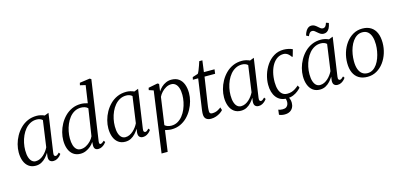

<svg xmlns="http://www.w3.org/2000/svg" viewBox="-86 -1412 4720 2261"><g transform="rotate(-15 2274.5 -281.5)"><path d="M426.5 -82.5Q423 -58 430 -49.2Q437 -40.5 446 -40.5Q455.5 -40.5 466.5 -48Q477.5 -55.5 491 -69.5L504 -49.5Q500 -42.5 486.5 -28.2Q473 -14 452.2 -2Q431.5 10 405.5 10Q378 10 362.5 -6Q347 -22 349.5 -58L356 -103.5Q338.5 -75.5 314.8 -49.2Q291 -23 260 -6.5Q229 10 190 10Q139.5 10 105 -15.8Q70.5 -41.5 52.8 -87.2Q35 -133 35 -193Q35 -240 48.2 -290.8Q61.5 -341.5 87.5 -388.5Q113.5 -435.5 151.5 -473.5Q189.5 -511.5 239.2 -533.5Q289 -555.5 350 -555.5Q372.5 -555.5 398 -549.8Q423.5 -544 444 -534L494.5 -553.5ZM409 -488Q396 -500.5 377.8 -507Q359.5 -513.5 337.5 -513.5Q295 -513.5 260 -495Q225 -476.5 198.2 -444.8Q171.5 -413 153 -372Q134.5 -331 125 -286Q115.5 -241 115.5 -196.5Q115.5 -145 126.8 -110.5Q138 -76 158 -58.8Q178 -41.5 204 -41.5Q231.5 -41.5 255.8 -53Q280 -64.5 300.5 -83Q321 -101.5 337.2 -123.8Q353.5 -146 364 -168Z M978.5 -77Q976.5 -59 979.5 -49.8Q982.5 -40.5 991 -40.5Q1001 -40.5 1012.5 -47.2Q1024 -54 1038.5 -67.5L1050.5 -48Q1045.5 -40 1031.5 -26Q1017.5 -12 997.2 -1Q977 10 952 10Q925.5 10 912.5 -6Q899.5 -22 901.5 -54.5L903.5 -88.5Q888.5 -63.5 862.5 -41Q836.5 -18.5 804.2 -4.2Q772 10 736.5 10Q684.5 10 649.2 -16Q614 -42 596.2 -87.8Q578.5 -133.5 578.5 -193.5Q578.5 -240.5 591.5 -291Q604.5 -341.5 630.2 -388.8Q656 -436 693.5 -473.8Q731 -511.5 780 -533.8Q829 -556 889 -556Q909 -556 931 -552Q953 -548 971 -542.5L1002 -755.5L936 -771L943 -799.5L1067 -817L1085 -806ZM962 -483.5Q948.5 -498.5 926.2 -506Q904 -513.5 879.5 -513.5Q834.5 -513.5 799 -493.8Q763.5 -474 737.2 -440.5Q711 -407 693.8 -366Q676.5 -325 668 -281.2Q659.5 -237.5 659.5 -198Q659.5 -148 670.2 -113Q681 -78 701.8 -59.8Q722.5 -41.5 752 -41.5Q786 -41.5 817.8 -58.2Q849.5 -75 874.5 -101.2Q899.5 -127.5 912 -155.5Z M1519 -82.5Q1515.5 -58 1522.5 -49.2Q1529.5 -40.5 1538.5 -40.5Q1548 -40.5 1559 -48Q1570 -55.5 1583.5 -69.5L1596.5 -49.5Q1592.5 -42.5 1579 -28.2Q1565.5 -14 1544.8 -2Q1524 10 1498 10Q1470.5 10 1455 -6Q1439.5 -22 1442 -58L1448.5 -103.5Q1431 -75.5 1407.2 -49.2Q1383.5 -23 1352.5 -6.5Q1321.5 10 1282.5 10Q1232 10 1197.5 -15.8Q1163 -41.5 1145.2 -87.2Q1127.5 -133 1127.5 -193Q1127.5 -240 1140.8 -290.8Q1154 -341.5 1180 -388.5Q1206 -435.5 1244 -473.5Q1282 -511.5 1331.8 -533.5Q1381.5 -555.5 1442.5 -555.5Q1465 -555.5 1490.5 -549.8Q1516 -544 1536.5 -534L1587 -553.5ZM1501.5 -488Q1488.5 -500.5 1470.2 -507Q1452 -513.5 1430 -513.5Q1387.5 -513.5 1352.5 -495Q1317.5 -476.5 1290.8 -444.8Q1264 -413 1245.5 -372Q1227 -331 1217.5 -286Q1208 -241 1208 -196.5Q1208 -145 1219.2 -110.5Q1230.5 -76 1250.5 -58.8Q1270.5 -41.5 1296.5 -41.5Q1324 -41.5 1348.2 -53Q1372.5 -64.5 1393 -83Q1413.5 -101.5 1429.8 -123.8Q1446 -146 1456.5 -168Z M1657 254 1760 -487.5 1704.5 -506 1710 -533 1823 -555 1841 -545 1829 -456.5Q1845.5 -483 1870 -505.8Q1894.5 -528.5 1925.5 -542.2Q1956.5 -556 1991 -556Q2046.5 -556 2082.5 -529.8Q2118.5 -503.5 2136 -457.2Q2153.5 -411 2153.5 -351Q2153.5 -303.5 2140.2 -253.2Q2127 -203 2101.2 -156Q2075.5 -109 2038.2 -71.5Q2001 -34 1952.8 -12Q1904.5 10 1846 10Q1827 10 1806.5 6.2Q1786 2.5 1767 -1.5L1731.5 254ZM1775 -60Q1790 -46.5 1810.5 -39.5Q1831 -32.5 1855.5 -32.5Q1898 -32.5 1932.5 -52.2Q1967 -72 1993.2 -105Q2019.5 -138 2037 -179.2Q2054.5 -220.5 2063.5 -264.5Q2072.5 -308.5 2072.5 -349.5Q2072.5 -399.5 2061 -434Q2049.5 -468.5 2028 -486.5Q2006.5 -504.5 1976.5 -504.5Q1944 -504.5 1913.5 -488Q1883 -471.5 1859.2 -445.8Q1835.5 -420 1822.5 -392.5Z M2332 -169.5Q2329 -149.5 2327.2 -135Q2325.5 -120.5 2324.8 -108Q2324 -95.5 2324 -80.5Q2324 -65 2332 -57Q2340 -49 2355.5 -49Q2394.5 -49 2422 -63.2Q2449.5 -77.5 2465.5 -91L2476.5 -56Q2463.5 -40.5 2440.5 -25.2Q2417.5 -10 2388.2 0Q2359 10 2326.5 10Q2289.5 10 2267.5 -8.5Q2245.5 -27 2245.5 -68.5Q2245.5 -75.5 2246 -84.8Q2246.5 -94 2247.8 -105Q2249 -116 2250.5 -127.8Q2252 -139.5 2254 -151L2302.5 -489.5H2238L2244.5 -520L2311.5 -541.5Q2320 -553 2330.5 -578.5Q2341 -604 2350.8 -632.8Q2360.5 -661.5 2367 -681.5H2405L2386.5 -542.5H2516L2509 -489.5H2380Z M2929.5 -82.5Q2926 -58 2933 -49.2Q2940 -40.5 2949 -40.5Q2958.5 -40.5 2969.5 -48Q2980.5 -55.5 2994 -69.5L3007 -49.5Q3003 -42.5 2989.5 -28.2Q2976 -14 2955.2 -2Q2934.5 10 2908.5 10Q2881 10 2865.5 -6Q2850 -22 2852.5 -58L2859 -103.5Q2841.5 -75.5 2817.8 -49.2Q2794 -23 2763 -6.5Q2732 10 2693 10Q2642.5 10 2608 -15.8Q2573.5 -41.5 2555.8 -87.2Q2538 -133 2538 -193Q2538 -240 2551.2 -290.8Q2564.5 -341.5 2590.5 -388.5Q2616.5 -435.5 2654.5 -473.5Q2692.5 -511.5 2742.2 -533.5Q2792 -555.5 2853 -555.5Q2875.5 -555.5 2901 -549.8Q2926.5 -544 2947 -534L2997.5 -553.5ZM2912 -488Q2899 -500.5 2880.8 -507Q2862.5 -513.5 2840.5 -513.5Q2798 -513.5 2763 -495Q2728 -476.5 2701.2 -444.8Q2674.5 -413 2656 -372Q2637.5 -331 2628 -286Q2618.5 -241 2618.5 -196.5Q2618.5 -145 2629.8 -110.5Q2641 -76 2661 -58.8Q2681 -41.5 2707 -41.5Q2734.5 -41.5 2758.8 -53Q2783 -64.5 2803.5 -83Q2824 -101.5 2840.2 -123.8Q2856.5 -146 2867 -168Z M3252 10Q3169 10 3123.8 -47.8Q3078.5 -105.5 3078.5 -203Q3078.5 -262.5 3097.2 -324.2Q3116 -386 3152 -438.5Q3188 -491 3240.5 -523.2Q3293 -555.5 3360.5 -555.5Q3387 -555.5 3417 -549.2Q3447 -543 3468 -532L3443.5 -446L3432 -451.5Q3419.5 -470 3405.5 -482.2Q3391.5 -494.5 3376.5 -500.2Q3361.5 -506 3345 -506Q3304 -506 3270.2 -484.2Q3236.5 -462.5 3212 -423Q3187.5 -383.5 3174 -329.5Q3160.5 -275.5 3160.5 -211Q3161 -158 3173.5 -120.2Q3186 -82.5 3210.8 -62.5Q3235.5 -42.5 3271.5 -42.5Q3300.5 -42.5 3324 -50Q3347.5 -57.5 3369 -71.5Q3390.5 -85.5 3412.5 -104.5L3427 -74.5Q3413 -58.5 3388.5 -38.5Q3364 -18.5 3329.8 -4.2Q3295.5 10 3252 10ZM3177.5 185.5Q3157 185.5 3138.5 181.2Q3120 177 3110.5 171L3118 111Q3125.5 115 3139.8 117.8Q3154 120.5 3170.5 120.5Q3200 120.5 3215.5 108.8Q3231 97 3236.8 80.2Q3242.5 63.5 3242.5 50Q3242.5 30 3238.2 15.8Q3234 1.5 3226.5 -11L3246 -13L3264 -11Q3276.5 4 3284.8 25Q3293 46 3293 74Q3293 105 3280 130.5Q3267 156 3241.5 170.8Q3216 185.5 3177.5 185.5Z M3891.5 -82.5Q3888 -58 3895 -49.2Q3902 -40.5 3911 -40.5Q3920.5 -40.5 3931.5 -48Q3942.5 -55.5 3956 -69.5L3969 -49.5Q3965 -42.5 3951.5 -28.2Q3938 -14 3917.2 -2Q3896.5 10 3870.5 10Q3843 10 3827.5 -6Q3812 -22 3814.5 -58L3821 -103.5Q3803.5 -75.5 3779.8 -49.2Q3756 -23 3725 -6.5Q3694 10 3655 10Q3604.5 10 3570 -15.8Q3535.5 -41.5 3517.8 -87.2Q3500 -133 3500 -193Q3500 -240 3513.2 -290.8Q3526.5 -341.5 3552.5 -388.5Q3578.5 -435.5 3616.5 -473.5Q3654.5 -511.5 3704.2 -533.5Q3754 -555.5 3815 -555.5Q3837.5 -555.5 3863 -549.8Q3888.5 -544 3909 -534L3959.5 -553.5ZM3874 -488Q3861 -500.5 3842.8 -507Q3824.5 -513.5 3802.5 -513.5Q3760 -513.5 3725 -495Q3690 -476.5 3663.2 -444.8Q3636.5 -413 3618 -372Q3599.5 -331 3590 -286Q3580.5 -241 3580.5 -196.5Q3580.5 -145 3591.8 -110.5Q3603 -76 3623 -58.8Q3643 -41.5 3669 -41.5Q3696.5 -41.5 3720.8 -53Q3745 -64.5 3765.5 -83Q3786 -101.5 3802.2 -123.8Q3818.5 -146 3829 -168ZM3660 -647Q3669 -679.5 3682.2 -701Q3695.5 -722.5 3712.2 -733.5Q3729 -744.5 3747.5 -744.5Q3771.5 -744.5 3788.5 -734.2Q3805.5 -724 3819.2 -711Q3833 -698 3846.5 -687.8Q3860 -677.5 3876 -677.5Q3892 -677.5 3904 -689.5Q3916 -701.5 3925.5 -732.5L3957.5 -721Q3950.5 -682.5 3937.8 -659Q3925 -635.5 3907.8 -624.8Q3890.5 -614 3868.5 -614Q3846.5 -614 3829.8 -624.2Q3813 -634.5 3798.8 -647.5Q3784.5 -660.5 3770.8 -670.8Q3757 -681 3741.5 -681Q3725.5 -681 3713.8 -669.8Q3702 -658.5 3690.5 -631Z M4319 -555.5Q4380.5 -555.5 4423 -529.2Q4465.5 -503 4487.2 -453Q4509 -403 4509 -332.5Q4509 -268.5 4489.8 -207.2Q4470.5 -146 4434.5 -97Q4398.5 -48 4348 -19Q4297.5 10 4235.5 10Q4174 10 4131.2 -15.8Q4088.5 -41.5 4066.2 -90.5Q4044 -139.5 4044 -208.5Q4044 -274 4063.2 -336Q4082.5 -398 4118.8 -447.5Q4155 -497 4205.8 -526.2Q4256.5 -555.5 4319 -555.5ZM4308.5 -513Q4272 -513 4242.8 -494.8Q4213.5 -476.5 4191.5 -445.5Q4169.5 -414.5 4154.8 -375.2Q4140 -336 4133 -293.2Q4126 -250.5 4126 -210Q4126 -151.5 4140.2 -112Q4154.5 -72.5 4181.5 -52.2Q4208.5 -32 4247 -32Q4282.5 -32 4311.5 -50.2Q4340.5 -68.5 4362.2 -99.5Q4384 -130.5 4398.2 -169.5Q4412.5 -208.5 4420 -250.8Q4427.5 -293 4427.5 -333Q4427.5 -387.5 4414.8 -427.8Q4402 -468 4376 -490.5Q4350 -513 4308.5 -513Z"/></g></svg>

Font: Merriweather 48pt Light
Style: Italic
Weight: 300
Italic angle: -7.8°
Version: Version 2.101